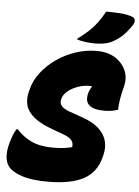

<svg xmlns="http://www.w3.org/2000/svg" viewBox="-62 -988 767 1056"><g transform="rotate(5 321.0 -460.0)"><path d="M449 -720Q493 -720 526 -706.5Q559 -693 583 -667Q607 -641 615.5 -608Q624 -575 614 -537Q594 -463 593 -408Q560 -396 517 -396Q402 -396 420 -479Q424 -499 440 -524Q433 -525 425 -525Q392 -525 360 -513.5Q328 -502 305.5 -483Q283 -464 277 -442L276 -437Q271 -418 282.5 -402.5Q294 -387 327 -375L403 -348Q463 -327 495 -296Q527 -265 535.5 -229Q544 -193 535 -156L531 -140Q510 -56 439.5 -18Q369 20 243 20Q159 20 109 5Q59 -10 34 -32Q-8 -70 9 -154Q14 -177 24.5 -207Q35 -237 47 -253H53Q88 -213 136 -191Q184 -169 254 -169Q317 -169 359 -181L360 -187Q362 -208 347.5 -222.5Q333 -237 305 -247L250 -267Q178 -292 141 -322.5Q104 -353 94.5 -388Q85 -423 95 -463L98 -474Q110 -525 144 -569.5Q178 -614 226.5 -648Q275 -682 332 -701Q389 -720 449 -720ZM481 -940Q522 -940 559.5 -937.5Q597 -935 626 -924Q640 -919 641.5 -906.5Q643 -894 635 -881Q608 -840 582 -816Q556 -792 521 -775Q506 -768 483.5 -764Q461 -760 435 -760Q410 -760 381.5 -763.5Q353 -767 332 -775Q370 -803 395.5 -826.5Q421 -850 441 -877Q461 -904 481 -940Z"/></g></svg>

Font: Recursive Sn Csl St Blk
Style: Italic
Weight: 900
Italic angle: -15°
Version: Version 1.079;hotconv 1.0.112;makeotfexe 2.5.65598; ttfautoh